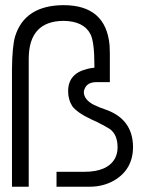

<svg xmlns="http://www.w3.org/2000/svg" viewBox="-20 -708 550 728"><path d="M25.4 0V-446.3Q26.4 -532.2 37.1 -569.3Q73.2 -687.5 220.7 -688.5Q381.8 -688.5 395.5 -536.1Q396.5 -521.5 396.5 -505.9V-396.5H342.8Q308.6 -395.5 299.8 -368.2Q297.9 -363.3 297.9 -359.4Q297.9 -330.1 335.9 -310.5Q355.5 -300.8 381.8 -292Q483.4 -255.9 484.4 -151.4Q484.4 -65.4 412.1 -23.4Q371.1 0 319.3 0H194.3V-56.6H299.8Q387.7 -56.6 416 -107.4Q425.8 -126 425.8 -149.4Q425.8 -197.3 396.5 -218.8Q384.8 -226.6 346.7 -246.1Q340.8 -249 327.1 -254.9Q271.5 -281.2 253.9 -305.7Q238.3 -330.1 238.3 -362.3Q238.3 -428.7 309.6 -446.3Q323.2 -450.2 337.9 -451.2V-462.9Q337.9 -547.9 323.2 -578.1Q297.9 -627.9 220.7 -628.9Q89.8 -627.9 88.9 -486.3V0Z"/></svg>

Font: Post No Bills Jaffna Medium
Style: Regular
Weight: 500
Designer: Kosala Senevirathne, Siva Puranthara, Lasantha Premarathna, Tharique Azeez
Foundry: Mooniak
Version: Version 1.220 ; ttfautohint (v1.6)